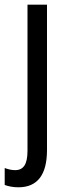

<svg xmlns="http://www.w3.org/2000/svg" viewBox="-46 -557 291 817"><path d="M32 240Q15 240 -0.5 237Q-16 234 -26 230V158Q-15 162 -4 164.5Q7 167 19 167Q45 167 58 147.5Q71 128 71 84V-537H154V81Q154 240 32 240Z"/></svg>

Font: Noto Sans Thai Looped Condensed
Style: Regular
Weight: 400
Width: 3
Designer: Sasikarn Vongin, Ben Mitchell
Foundry: The Fontpad Ltd
Version: Version 1.001; ttfautohint (v1.8.4.7-5d5b)